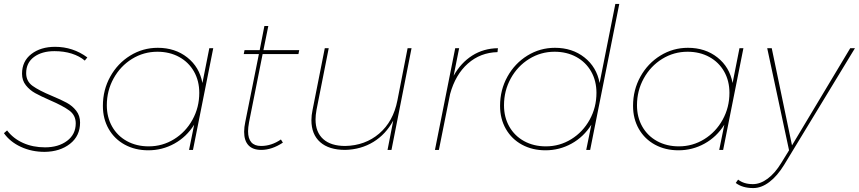

<svg xmlns="http://www.w3.org/2000/svg" viewBox="-25 -762 4366 976"><path d="M-5 -85 11 -99Q42 -58 92 -35.5Q142 -13 204 -13Q272 -13 316 -46Q360 -79 360 -135Q360 -176 327.5 -200Q295 -224 230 -252Q182 -273 154 -288.5Q126 -304 106.5 -328.5Q87 -353 87 -387Q87 -451 134.5 -487.5Q182 -524 255 -524Q346 -524 419 -470L406 -454Q379 -477 339.5 -489.5Q300 -502 252 -502Q188 -502 148 -472.5Q108 -443 108 -390Q108 -349 140.5 -325.5Q173 -302 238 -275Q286 -255 314.5 -239.5Q343 -224 362.5 -199Q382 -174 382 -139Q382 -71 331 -31Q280 9 202 10Q136 10 81 -15.5Q26 -41 -5 -85Z M498 -224Q498 -305 535.5 -372.5Q573 -440 637 -479.5Q701 -519 777 -519Q865 -519 927 -470Q989 -421 1004 -340L1039 -517H1059L956 0H936L962 -128Q923 -66 861.5 -32Q800 2 729 2Q662 2 609.5 -26.5Q557 -55 527.5 -106.5Q498 -158 498 -224ZM988 -290Q988 -351 961 -398.5Q934 -446 885.5 -472.5Q837 -499 775 -499Q705 -499 646 -462.5Q587 -426 552.5 -363.5Q518 -301 518 -227Q518 -166 545 -118.5Q572 -71 620.5 -44.5Q669 -18 731 -18Q801 -18 860 -54.5Q919 -91 953.5 -153.5Q988 -216 988 -290Z M1241 -141Q1236 -113 1236 -95Q1236 -20 1302 -20Q1355 -20 1403 -53L1413 -37Q1357 0 1303 0Q1260 0 1238 -23.5Q1216 -47 1216 -92Q1216 -115 1222 -143L1291 -487H1214L1218 -507H1295L1319 -630H1339L1314 -507H1496L1492 -487H1310Z M1558 -151Q1558 -176 1564 -204L1626 -517H1646L1584 -204Q1579 -176 1579 -155Q1579 -90 1618 -55Q1657 -20 1730 -20Q1831 -22 1902.5 -83Q1974 -144 1995 -251L2047 -517H2067L1965 0H1945L1974 -149Q1936 -79 1873 -40.5Q1810 -2 1730 0Q1647 0 1602.5 -39.5Q1558 -79 1558 -151Z M2506 -517 2504 -497Q2417 -495 2353.5 -439Q2290 -383 2263 -284L2206 0H2186L2289 -517H2309L2281 -377Q2318 -443 2375.5 -479.5Q2433 -516 2506 -517Z M2517 -224Q2517 -305 2554.5 -372.5Q2592 -440 2656 -479.5Q2720 -519 2796 -519Q2884 -519 2946 -470Q3008 -421 3023 -340L3103 -742H3123L2975 0H2955L2981 -128Q2942 -66 2880.5 -32Q2819 2 2748 2Q2681 2 2628.5 -26.5Q2576 -55 2546.5 -106.5Q2517 -158 2517 -224ZM3007 -290Q3007 -351 2980 -398.5Q2953 -446 2904.5 -472.5Q2856 -499 2794 -499Q2724 -499 2665 -462.5Q2606 -426 2571.5 -363.5Q2537 -301 2537 -227Q2537 -166 2564 -118.5Q2591 -71 2639.5 -44.5Q2688 -18 2750 -18Q2820 -18 2879 -54.5Q2938 -91 2972.5 -153.5Q3007 -216 3007 -290Z M3193 -224Q3193 -305 3230.5 -372.5Q3268 -440 3332 -479.5Q3396 -519 3472 -519Q3560 -519 3622 -470Q3684 -421 3699 -340L3734 -517H3754L3651 0H3631L3657 -128Q3618 -66 3556.5 -32Q3495 2 3424 2Q3357 2 3304.5 -26.5Q3252 -55 3222.5 -106.5Q3193 -158 3193 -224ZM3683 -290Q3683 -351 3656 -398.5Q3629 -446 3580.5 -472.5Q3532 -499 3470 -499Q3400 -499 3341 -462.5Q3282 -426 3247.5 -363.5Q3213 -301 3213 -227Q3213 -166 3240 -118.5Q3267 -71 3315.5 -44.5Q3364 -18 3426 -18Q3496 -18 3555 -54.5Q3614 -91 3648.5 -153.5Q3683 -216 3683 -290Z M4321 -517 3961 76Q3926 133 3885.5 163.5Q3845 194 3804 194Q3749 194 3715 168L3727 151Q3756 174 3802 174Q3840 174 3877.5 146Q3915 118 3946 67L3986 2L3875 -517H3898L4001 -23L4297 -517Z"/></svg>

Font: Gontserrat Thin
Style: Italic
Weight: 250
Italic angle: -11.3°
Designer: Julieta Ulanovsky
Foundry: Julieta Ulanovsky
Version: Version 6.001